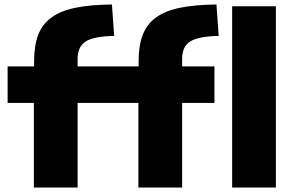

<svg xmlns="http://www.w3.org/2000/svg" viewBox="-20 -836 1306 856"><path d="M131 -377H14V-540H132V-564Q132 -633 150.5 -681Q169 -729 210 -758.5Q251 -788 317 -801.5Q383 -815 479 -816L489 -676Q399 -674 362.5 -651.5Q326 -629 326 -573V-540H598V-564Q598 -633 616.5 -681Q635 -729 676 -758.5Q717 -788 783 -801.5Q849 -815 945 -816L955 -676Q865 -674 828.5 -651.5Q792 -629 792 -573V-540H936V-377H792V0H597V-377H326V0H131ZM1015 -808H1210V0H1015Z"/></svg>

Font: Encode Sans Normal
Style: ExtraBold
Weight: 800
Designer: Pablo Impallari, Andres Torresi
Foundry: Pablo Impallari, Andres Torresi
Version: Version 1.000; ttfautohint (v1.00) -l 8 -r 50 -G 200 -x 14 -